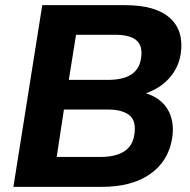

<svg xmlns="http://www.w3.org/2000/svg" viewBox="-20 -725 736 745"><path d="M32 0 144 -705H466Q584 -705 639.5 -655Q695 -605 681 -514Q672 -461 636.5 -421.5Q601 -382 546 -363Q605 -345 631.5 -299Q658 -253 648 -189Q634 -100 563 -50Q492 0 375 0ZM247 -415H397Q458 -415 489.5 -436Q521 -457 527 -497Q535 -545 510.5 -567.5Q486 -590 427 -590H275ZM200 -116H369Q488 -116 501 -201Q510 -255 482.5 -277.5Q455 -300 398 -300H228Z"/></svg>

Font: Winston
Style: Bold Italic
Weight: 700
Italic angle: -9°
Designer: Original fonts by Vernon Adams / Changes by Cristiano Sobral
Foundry: Original fonts by Vernon Adams / Changes by Cristiano Sobral
Version: Version 2.503;July 17, 2020;FontCreator 13.0.0.2655 64-bit